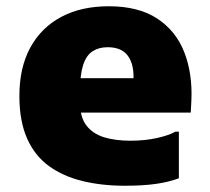

<svg xmlns="http://www.w3.org/2000/svg" viewBox="-20 -583 670 614"><path d="M379 11Q306 11 244 -4Q182 -19 136.5 -52Q91 -85 66.5 -140.5Q42 -196 42 -276Q42 -367 77 -431Q112 -495 176 -529Q240 -563 328 -563Q423 -563 483 -523.5Q543 -484 569.5 -415.5Q596 -347 592 -261L590 -223H160V-333H407V-338Q407 -382 387 -407Q367 -432 324 -432Q296 -432 276 -419Q256 -406 246 -375.5Q236 -345 236 -294V-255Q236 -208 256.5 -181.5Q277 -155 313 -144Q349 -133 397 -133Q443 -133 481.5 -141.5Q520 -150 541 -162H552V-13Q521 -1 479 5Q437 11 379 11Z"/></svg>

Font: Kufam ExtraBold
Style: Regular
Weight: 800
Designer: Wael Morcos, Artur Schmal
Foundry: Original Type
Version: Version 1.300; ttfautohint (v1.8.3)